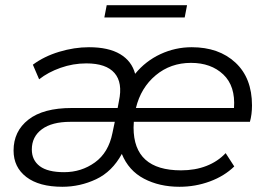

<svg xmlns="http://www.w3.org/2000/svg" viewBox="-20 -711 1027 736"><path d="M219 5Q130 5 81 -32.5Q32 -70 32 -134Q32 -208 89 -252.5Q146 -297 255 -297H431L436 -324Q451 -394 419 -431Q387 -468 311 -468Q260 -468 212 -451Q164 -434 130 -407L106 -463Q149 -495 207 -512.5Q265 -530 321 -530Q396 -530 440.5 -503.5Q485 -477 498 -428Q538 -477 595 -503.5Q652 -530 715 -530Q819 -530 882.5 -471Q946 -412 946 -307Q946 -290 944 -274Q942 -258 938 -244H493Q492 -233 492 -222Q492 -58 674 -58Q728 -58 771.5 -75Q815 -92 845 -124L878 -73Q840 -36 784.5 -15.5Q729 5 668 5Q591 5 532 -26Q473 -57 447 -121Q410 -53 348.5 -24Q287 5 219 5ZM501 -297H877Q883 -381 836 -425.5Q789 -470 712 -470Q634 -470 577 -422.5Q520 -375 501 -297ZM420 -244H250Q179 -244 140.5 -215.5Q102 -187 102 -138Q102 -97 132.5 -74Q163 -51 226 -51Q292 -51 344 -88.5Q396 -126 411 -201ZM380 -644 389 -691H697L688 -644Z"/></svg>

Font: Montserrat
Style: Italic
Weight: 400
Italic angle: -11.3°
Designer: Julieta Ulanovsky
Foundry: Julieta Ulanovsky
Version: Version 9.000; ttfautohint (v1.8.4.7-5d5b)